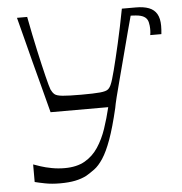

<svg xmlns="http://www.w3.org/2000/svg" viewBox="-51 -749 765 806"><g transform="rotate(-5 331.0 -346.0)"><path d="M64 -7V-81Q75 -77 94.5 -70.5Q114 -64 140.5 -59Q167 -54 195 -54Q246 -54 280 -73.5Q314 -93 336.5 -127Q359 -161 373.5 -204Q388 -247 399 -293H156Q139 -360 125 -411.5Q111 -463 99.5 -508Q88 -553 76 -599.5Q64 -646 50 -700H93Q108 -621 122.5 -555.5Q137 -490 148 -445.5Q159 -401 164 -388Q170 -375 178.5 -367.5Q187 -360 212 -357.5Q237 -355 291 -355Q345 -355 370.5 -357.5Q396 -360 404.5 -367.5Q413 -375 418 -388Q424 -401 435.5 -445.5Q447 -490 462 -555.5Q477 -621 492 -700H535Q523 -656 509.5 -605.5Q496 -555 483 -504.5Q470 -454 458 -409.5Q446 -365 438 -332.5Q430 -300 428 -287Q409 -206 391 -156.5Q373 -107 354.5 -79Q336 -51 317.5 -37.5Q299 -24 282 -14Q261 -3 234 2.5Q207 8 170 8Q135 8 107 2.5Q79 -3 64 -7ZM491 -668 498 -700Q504 -700 514 -700Q524 -700 551 -700Q584 -700 606 -691.5Q628 -683 639 -664Q650 -645 650 -614Q650 -607 649.5 -597.5Q649 -588 648 -579H601Q602 -585 602.5 -589.5Q603 -594 603 -598.5Q603 -603 603 -607Q603 -618 600 -632Q597 -646 587 -654Q577 -662 559 -665Q541 -668 491 -668Z"/></g></svg>

Font: Ojuju
Style: Regular
Weight: 400
Designer: Chisaokwu Joboson, Mirko Velimirovic
Foundry: Udi Foundry
Version: Version 1.000